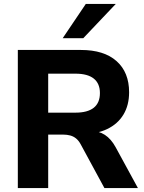

<svg xmlns="http://www.w3.org/2000/svg" viewBox="-20 -960 736 980"><path d="M71 0V-705H393Q511 -705 575 -648Q639 -591 639 -489Q639 -423 610 -375Q581 -327 526.5 -301Q472 -275 393 -275L401 -292H442Q484 -292 515.5 -271.5Q547 -251 570 -209L684 0H513L391 -225Q381 -243 368 -253.5Q355 -264 338.5 -268.5Q322 -273 302 -273H226V0ZM226 -385H365Q427 -385 458.5 -410Q490 -435 490 -485Q490 -534 458.5 -559Q427 -584 365 -584H226ZM300 -765 418 -940H571L405 -765Z"/></svg>

Font: Nunito Sans 12pt ExtraBold
Style: Regular
Weight: 800
Designer: Vernon Adams
Foundry: Vernon Adams
Version: Version 3.101;gftools[0.9.27]